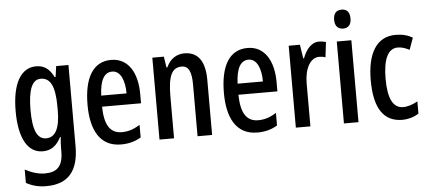

<svg xmlns="http://www.w3.org/2000/svg" viewBox="-59 -884 2821 1261"><g transform="rotate(-5 1351.0 -253.0)"><path d="M199 -550C100 -550 40 -452 40 -267C40 -88 97 10 195 10C250 10 287 -17 316 -74H320C317 -44 316 -14 316 8V22C316 120 275 156 197 156C155 156 113 144 66 119V207C106 229 147 240 199 240C348 240 412 152 412 -4V-540H331L321 -469H315C286 -527 250 -550 199 -550ZM222 -466C287 -466 316 -407 316 -273V-247C316 -131 285 -73 225 -73C166 -73 138 -133 138 -266C138 -397 164 -466 222 -466Z M694 -549C576 -549 514 -449 514 -267C514 -106 570 10 711 10C760 10 804 -1 843 -25V-108C801 -81 764 -70 723 -70C646 -70 610 -128 608 -248H865V-309C865 -447 808 -549 694 -549ZM694 -472C749 -472 776 -406 776 -321H609C613 -425 643 -472 694 -472Z M1177 -550C1124 -550 1081 -521 1058 -468H1052L1041 -540H965V0H1061V-274C1061 -410 1086 -465 1152 -465C1198 -465 1216 -423 1216 -341V0H1312V-363C1312 -488 1265 -550 1177 -550Z M1593 -549C1475 -549 1413 -449 1413 -267C1413 -106 1469 10 1610 10C1659 10 1703 -1 1742 -25V-108C1700 -81 1663 -70 1622 -70C1545 -70 1509 -128 1507 -248H1764V-309C1764 -447 1707 -549 1593 -549ZM1593 -472C1648 -472 1675 -406 1675 -321H1508C1512 -425 1542 -472 1593 -472Z M2064 -550C2016 -550 1979 -508 1957 -449H1952L1938 -540H1864V0H1960V-280C1959 -379 1998 -450 2056 -450C2072 -450 2086 -448 2098 -443L2110 -543C2093 -548 2079 -550 2064 -550Z M2231 -746C2194 -746 2176 -724 2176 -683C2176 -643 2196 -621 2231 -621C2265 -621 2284 -643 2284 -683C2284 -723 2267 -746 2231 -746ZM2277 -540H2181V0H2277Z M2567 10C2601 10 2644 -1 2674 -22V-102C2641 -84 2609 -73 2578 -73C2512 -73 2479 -138 2479 -267C2479 -398 2512 -466 2576 -466C2601 -466 2626 -458 2653 -444L2681 -522C2650 -540 2615 -550 2569 -550C2441 -550 2381 -440 2381 -267C2381 -81 2443 10 2567 10Z"/></g></svg>

Font: Noto Sans Hebrew ExtraCondensed Medium
Style: Regular
Weight: 500
Width: 2
Designer: Monotype Design Team
Foundry: Monotype Imaging Inc.
Version: Version 2.004